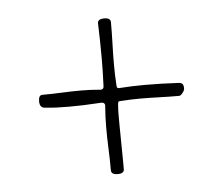

<svg xmlns="http://www.w3.org/2000/svg" viewBox="-35 -452 473 411"><g transform="rotate(-5 201.0 -246.0)"><path d="M188.5 -227.1Q188.5 -233.9 180.7 -233.9Q178.2 -233.9 176.5 -233.6Q174.8 -233.4 172.4 -233.4Q156.7 -232.4 141.8 -231.9Q127 -231.4 111.3 -231.4Q98.1 -231.4 85 -231.9Q71.8 -232.4 59.1 -233.9Q54.7 -233.9 51.5 -237.3Q48.3 -240.7 48.3 -248.5Q48.3 -261.7 56.6 -261.7Q77.6 -261.7 98.6 -262.7Q119.6 -263.7 140.6 -263.7Q150.9 -263.7 161.1 -263.2Q171.4 -262.7 181.6 -261.7Q188.5 -261.7 188.5 -268.6Q189.9 -297.9 189.9 -328.1Q189.9 -365.7 188.5 -403.8Q188.5 -413.1 202.6 -413.1Q216.3 -413.1 216.3 -403.8Q216.3 -380.9 215.6 -358.4Q214.8 -335.9 214.8 -313Q214.8 -290 216.3 -267.6Q216.3 -261.7 220.7 -261.7Q234.9 -262.7 248.5 -263.2Q262.2 -263.7 276.4 -263.7Q294.4 -263.7 312.3 -263.2Q330.1 -262.7 348.1 -261.7Q353.5 -261.7 356.7 -259.3Q359.9 -256.8 359.9 -249Q359.9 -244.6 355.5 -239.3Q351.1 -233.9 348.1 -233.9Q327.1 -233.9 306.4 -234.6Q285.6 -235.4 264.6 -235.4Q243.7 -235.4 223.1 -233.9Q218.8 -233.9 217.8 -233.2Q216.8 -232.4 216.3 -228Q215.3 -217.3 215.3 -206.8Q215.3 -196.3 215.3 -185.5Q215.3 -164.6 215.8 -143.6Q216.3 -122.6 216.3 -101.6V-87.9Q216.3 -78.6 202.6 -78.6Q188.5 -78.6 188.5 -87.9Q188.5 -111.3 187.5 -134.3Q186.5 -157.2 186.5 -180.7Q186.5 -192.4 187 -203.9Q187.5 -215.3 188.5 -227.1Z"/></g></svg>

Font: IM FELL French Canon
Style: Italic
Weight: 400
Italic angle: -17°
Designer: Igino Marini
Foundry: Igino Marini
Version: 3.00